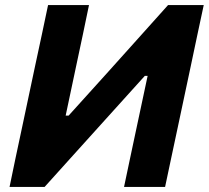

<svg xmlns="http://www.w3.org/2000/svg" viewBox="-20 -733 819 753"><path d="M17.5 0Q29.5 -57.5 40.5 -111Q52 -164.5 66.5 -233L117.5 -473.5Q132.5 -542.5 144.2 -597.8Q156 -653 168.5 -713H329Q317 -655 305.5 -600Q293.5 -545 279 -475.5L237.5 -279.5H249L399 -445.5Q457 -510 516 -575.8Q575 -641.5 639 -713H779Q766.5 -654 754.5 -598.5Q742.5 -543 728 -473L677 -233Q662.5 -164.5 651 -111Q639.5 -57.5 627.5 0H466.5Q478.5 -57.5 490 -111.5Q501.5 -165 515.5 -231.5L559 -435.5H548L394.5 -265.5Q324.5 -188 267 -124.2Q209.5 -60.5 155 0Z"/></svg>

Font: Heraclito
Style: Bold Italic
Weight: 700
Italic angle: -12°
Designer: Kostas Bartsokas (font) & Cristiano Sobral (main changes)
Foundry: Kostas Bartsokas (font) & Cristiano Sobral (main changes)
Version: Version 1.00;July 8, 2020;FontCreator 13.0.0.2655 64-bit